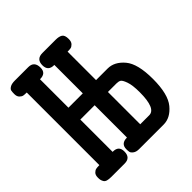

<svg xmlns="http://www.w3.org/2000/svg" viewBox="-167 -735 860 860"><g transform="rotate(-45 262.5 -305.5)"><path d="M9.8 -40Q9.8 -56.2 17.3 -64Q24.9 -71.8 32.5 -73.5Q40 -75.2 54.2 -75.2V-535.2Q41 -535.2 33.4 -536.6Q25.9 -538.1 17.8 -546.1Q9.8 -554.2 9.8 -569.8Q9.8 -584 11.5 -591.1Q13.2 -598.1 23.7 -604.5Q34.2 -610.8 54.2 -610.8H139.2Q177.2 -610.8 176.8 -569.8Q176.8 -534.7 138.2 -535.2V-355H229V-535.2H227.1Q189.9 -535.2 189.9 -571.8Q189.9 -610.8 229 -610.8H313Q334 -610.8 345.5 -603.5Q356.9 -596.2 356.9 -571.8Q356.9 -554.7 348.9 -546.4Q340.8 -538.1 333.5 -536.6Q326.2 -535.2 313 -535.2V-355H386.2Q429.2 -355 463.1 -314.9Q497.1 -274.9 497.1 -178.2Q497.1 -82 463.1 -41Q429.2 0 386.2 0H231Q212.9 0 202.9 -7.6Q192.9 -15.1 191.4 -22Q189.9 -28.8 189.9 -40Q189.9 -75.2 229 -75.2V-279.8H138.2V-75.2H140.1Q177.2 -75.2 176.8 -39.1Q176.8 0 139.2 0H55.2Q39.1 0 29.5 -2.9Q20 -5.9 16.1 -12.9Q12.2 -20 11 -25.6Q9.8 -31.2 9.8 -40ZM313 -75.2H370.1Q413.1 -75.2 413.1 -178.2Q413.1 -223.1 404.5 -247.1Q396 -271 387.9 -275.4Q379.9 -279.8 367.2 -279.8H313Z"/></g></svg>

Font: CMU Typewriter Text
Style: Bold
Weight: 700
Version: Version 0.7.0